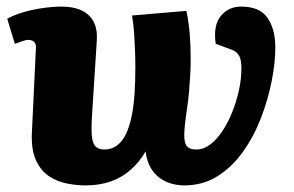

<svg xmlns="http://www.w3.org/2000/svg" viewBox="-20 -549 893 583"><path d="M546 -516Q553 -483 556 -447Q559 -411 559 -369Q559 -344 557.5 -320Q556 -296 554 -270.5Q552 -245 547 -213Q540 -166 539.5 -140.5Q539 -115 547.5 -105Q556 -95 576 -95Q598 -95 618.5 -110.5Q639 -126 656 -152Q673 -178 685.5 -209.5Q698 -241 705.5 -275Q713 -309 713 -340Q713 -363 708.5 -374.5Q704 -386 695 -392Q686 -398 673 -402L635 -416Q627 -472 650.5 -500.5Q674 -529 712 -529Q769 -529 792.5 -494.5Q816 -460 816 -405Q816 -359 805 -303Q794 -247 772.5 -191Q751 -135 718 -88.5Q685 -42 640.5 -14Q596 14 539 14Q521 14 502 9Q483 4 466 -8Q449 -20 437.5 -39.5Q426 -59 422 -89Q404 -58 378 -34.5Q352 -11 317.5 1.5Q283 14 239 14Q214 14 184.5 8.5Q155 3 129.5 -13.5Q104 -30 89 -63Q74 -96 77 -150L89 -402Q90 -414 85 -420Q80 -426 71.5 -427.5Q63 -429 51 -425L25 -416L2 -492Q21 -503 49.5 -511.5Q78 -520 109.5 -524.5Q141 -529 167 -529Q203 -529 227.5 -517.5Q252 -506 264 -483.5Q276 -461 274 -427L260 -208Q257 -166 258.5 -141Q260 -116 269 -105.5Q278 -95 297 -95Q319 -95 335.5 -107.5Q352 -120 362.5 -142Q373 -164 379.5 -195Q386 -226 388.5 -263.5Q391 -301 391 -344Q391 -372 390 -395.5Q389 -419 387.5 -444.5Q386 -470 381 -502Z"/></svg>

Font: Literata ExtraBold
Style: Italic
Weight: 800
Italic angle: -2°
Designer: Latin by Veronika Burian and Jose Scaglione. Greek by Irene Vlachou. Cyrillic by Vera Evstafieva
Foundry: TypeTogether
Version: Version 3.002